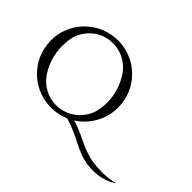

<svg xmlns="http://www.w3.org/2000/svg" viewBox="-169 -1145 1621 1621"><g transform="rotate(45 641.5 -334.5)"><path d="M519 -47.9Q606.4 -66.9 667 -131.8Q727.5 -196.8 741.2 -282.2Q748 -319.8 748 -360.8Q748 -436 724.6 -505.4Q701.2 -574.7 664.1 -629.9Q622.1 -686.5 561 -718.8Q500 -751 430.2 -751Q393.6 -751 368.2 -745.1Q283.2 -726.6 223.9 -665Q164.6 -603.5 147.9 -521Q140.1 -473.1 140.1 -429.2Q140.1 -383.3 150.9 -331.1Q170.4 -242.7 217.8 -170.9Q257.8 -110.4 321.3 -75.7Q384.8 -41 457 -41Q489.7 -41 519 -47.9ZM1027.8 78.1Q1082.5 85 1131.8 85Q1175.8 85 1213.6 79.6Q1251.5 74.2 1267.6 69.3L1283.2 64Q1280.3 66.4 1274.7 71Q1269 75.7 1248.8 86.9Q1228.5 98.1 1205.3 106.9Q1182.1 115.7 1144.5 122.8Q1106.9 129.9 1065.9 129.9Q1048.8 129.9 1006.8 126Q959 120.6 905 100.1Q851.1 79.6 808.8 56.9Q766.6 34.2 709.2 9Q651.9 -16.1 602.1 -28.8Q526.4 3.9 441.9 3.9Q350.6 3.9 268.6 -35.2Q186.5 -74.2 128.2 -146.5Q69.8 -218.8 49.8 -311Q40 -358.9 40 -397.9Q40 -489.3 79.3 -571.3Q118.7 -653.3 191.2 -711.2Q263.7 -769 356 -789.1Q403.8 -798.8 441.9 -798.8Q533.2 -798.8 615.5 -759.5Q697.8 -720.2 755.9 -647.7Q814 -575.2 834 -482.9Q842.8 -439.5 842.8 -397Q842.8 -293.5 793.2 -203.4Q743.7 -113.3 657.2 -58.1Q697.3 -47.4 747.6 -25.6Q797.9 -3.9 836.9 15.6Q876 35.2 928 53.5Q980 71.8 1027.8 78.1Z"/></g></svg>

Font: Anticva
Style: Regular
Weight: 400
Version: Version 1.000